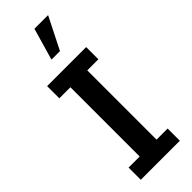

<svg xmlns="http://www.w3.org/2000/svg" viewBox="-265 -823 845 845"><g transform="rotate(-45 157.0 -400.5)"><path d="M36 0V-76H105V-507H36V-583H279V-507H210V-76H279V0ZM132 -652 175 -801H260L185 -652Z"/></g></svg>

Font: Rokkitt Medium
Style: Regular
Weight: 500
Version: Version 3.103